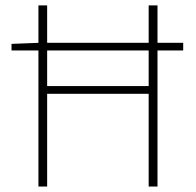

<svg xmlns="http://www.w3.org/2000/svg" viewBox="-20 -680 714 700"><path d="M120.1 0V-496.1H22V-520L120.1 -523.9V-660.2H151.9V-523.9H522V-660.2H554.2V-523.9H647.9V-496.1H554.2V0H522V-337.9H151.9V0ZM151.9 -366.2H522V-496.1H151.9Z"/></svg>

Font: Source Sans 3 ExtraLight
Style: Regular
Weight: 200
Designer: Paul D. Hunt
Foundry: Adobe
Version: Version 3.052;hotconv 1.1.0;makeotfexe 2.6.0